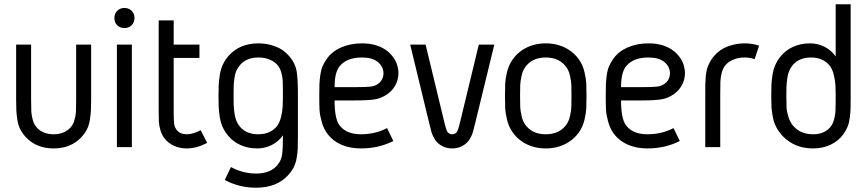

<svg xmlns="http://www.w3.org/2000/svg" viewBox="-20 -686 4040 895"><path d="M55.2 -478H125V-222.2Q125 -183.1 126 -164.6Q127 -146 133.5 -124.3Q140.1 -102.5 153.8 -88.9Q182.6 -60.1 230 -60.1Q277.3 -60.1 306.2 -88.9Q319.8 -102.5 326.4 -124.3Q333 -146 334 -164.6Q335 -183.1 335 -222.2V-478H404.8V-222.2Q404.8 -188 403.8 -170.4Q402.8 -152.8 398.9 -127.2Q395 -101.6 384.8 -82Q374.5 -62.5 357.9 -44.9Q309.1 5.9 230 5.9Q150.9 5.9 102.1 -44.9Q85.4 -62.5 75.2 -82Q64.9 -101.6 61 -127.2Q57.1 -152.8 56.2 -170.4Q55.2 -188 55.2 -222.2Z M526.4 -635.7Q539.6 -648.9 560.1 -648.9Q580.6 -648.9 593.8 -635.7Q606.9 -622.6 606.9 -602.1Q606.9 -581.5 593.8 -568.4Q580.6 -555.2 560.1 -555.2Q539.6 -555.2 526.4 -568.4Q513.2 -581.5 513.2 -602.1Q513.2 -622.6 526.4 -635.7ZM524.9 0V-478H594.7V0Z M789.6 -169.9Q789.6 -125 791.7 -108.9Q793.9 -92.8 803.7 -80.1Q819.8 -60.1 850.6 -60.1Q879.9 -60.1 915.5 -79.1L945.8 -20Q896.5 5.9 850.6 5.9Q818.4 5.9 791.3 -6.3Q764.2 -18.6 747.6 -40Q734.4 -56.6 728 -78.4Q721.7 -100.1 720.7 -116.9Q719.7 -133.8 719.7 -169.9V-590.8H789.6V-478H909.7V-416H789.6Z M1185.5 -418Q1130.4 -418 1100.6 -384.8Q1088.9 -371.6 1082 -356.4Q1075.2 -341.3 1072.5 -319.6Q1069.8 -297.9 1069.3 -283.9Q1068.8 -270 1068.8 -241.2Q1068.8 -213.4 1069.3 -198.5Q1069.8 -183.6 1072.5 -161.6Q1075.2 -139.6 1081.5 -123.8Q1087.9 -107.9 1098.6 -95.2Q1128.9 -60.1 1183.6 -60.1Q1238.3 -60.1 1268.6 -95.2Q1282.7 -111.8 1289.6 -138.9Q1296.4 -166 1297.6 -189.2Q1298.8 -212.4 1298.8 -258.8Q1298.8 -292 1297.9 -309.6Q1296.9 -327.1 1291.3 -347.9Q1285.6 -368.7 1274.4 -381.8Q1260.3 -398.9 1236.6 -408.4Q1212.9 -418 1185.5 -418ZM1185.5 -483.9Q1225.1 -483.9 1263.4 -469.7Q1301.8 -455.6 1328.6 -423.8Q1356 -391.6 1362.3 -356.4Q1368.7 -321.3 1368.7 -249V-44.9Q1368.7 -10.7 1367.9 6.8Q1367.2 24.4 1363 49.6Q1358.9 74.7 1349.1 93.8Q1339.4 112.8 1322.8 130.9Q1269.5 189 1173.8 189Q1094.2 189 1027.8 152.8L1056.6 92.8Q1112.3 123 1173.8 123Q1241.7 123 1274.4 82Q1291 61.5 1294.9 35.4Q1298.8 9.3 1298.8 -44.9V-55.2Q1278.8 -26.4 1247.1 -10.3Q1215.3 5.9 1178.7 5.9Q1135.7 5.9 1100.8 -10Q1065.9 -25.9 1043.5 -53.2Q1027.3 -72.8 1017.6 -94.5Q1007.8 -116.2 1003.9 -143.8Q1000 -171.4 999.3 -189.5Q998.5 -207.5 998.5 -241.2Q998.5 -272.5 999.5 -290.3Q1000.5 -308.1 1004.4 -335.4Q1008.3 -362.8 1018.8 -385Q1029.3 -407.2 1046.4 -426.8Q1097.7 -483.9 1185.5 -483.9Z M1562.5 -102.1Q1593.8 -60.1 1662.1 -60.1Q1729.5 -60.1 1784.2 -88.9L1813.5 -28.8Q1745.6 5.9 1662.1 5.9Q1610.8 5.9 1570.8 -11.7Q1530.8 -29.3 1506.3 -62Q1488.3 -86.4 1479.5 -118.7Q1470.7 -150.9 1469.5 -173.3Q1468.3 -195.8 1468.3 -238.8Q1468.3 -275.9 1469 -293.5Q1469.7 -311 1472.9 -335.2Q1476.1 -359.4 1483.6 -377.2Q1491.2 -395 1504.4 -413.1Q1528.3 -446.8 1571.3 -465.3Q1614.3 -483.9 1667.5 -483.9Q1740.7 -483.9 1787.1 -446.8Q1835.9 -405.8 1837.4 -346.2Q1837.4 -314.9 1823.5 -289.6Q1809.6 -264.2 1787.1 -248Q1758.3 -227.5 1726.3 -222.7Q1694.3 -217.8 1631.3 -217.8H1539.6Q1539.6 -132.8 1562.5 -102.1ZM1767.6 -346.2Q1766.1 -377 1741.2 -397Q1715.8 -418 1667.5 -418Q1597.7 -418 1564.5 -378.9Q1539.6 -350.1 1539.6 -279.8H1631.3Q1685.5 -279.8 1707 -282.2Q1728.5 -284.7 1743.2 -295.9Q1767.6 -314 1767.6 -346.2Z M1963.9 -478 2050.8 -118.2Q2060.1 -78.1 2066.9 -69.8Q2075.2 -60.1 2087.9 -60.1Q2100.6 -60.1 2108.9 -69.8Q2115.7 -78.1 2125 -118.2L2211.9 -478H2284.2L2194.8 -110.8Q2187 -79.6 2184.1 -69.1Q2181.2 -58.6 2172.6 -42.7Q2164.1 -26.9 2150.9 -16.1Q2124 5.9 2087.9 5.9Q2051.8 5.9 2024.9 -16.1Q2011.7 -26.9 2003.2 -42.7Q1994.6 -58.6 1991.7 -69.1Q1988.8 -79.6 1981 -110.8L1892.1 -478ZM2284.2 -478Z M2523.9 -418Q2458.5 -418 2426.3 -370.1Q2416 -354.5 2410.9 -330.8Q2405.8 -307.1 2405 -289.8Q2404.3 -272.5 2404.3 -238.8Q2404.3 -205.6 2405 -188Q2405.8 -170.4 2410.9 -147Q2416 -123.5 2426.3 -107.9Q2458.5 -60.1 2523.9 -60.1Q2589.8 -60.1 2622.1 -107.9Q2632.3 -123.5 2637.5 -147Q2642.6 -170.4 2643.3 -188Q2644 -205.6 2644 -238.8Q2644 -272.5 2643.3 -289.8Q2642.6 -307.1 2637.5 -330.8Q2632.3 -354.5 2622.1 -370.1Q2589.8 -418 2523.9 -418ZM2685.1 -398.9Q2698.7 -376.5 2705.3 -346.9Q2711.9 -317.4 2712.9 -297.1Q2713.9 -276.9 2713.9 -238.8Q2713.9 -201.2 2712.9 -180.9Q2711.9 -160.6 2705.3 -131.1Q2698.7 -101.6 2685.1 -79.1Q2660.6 -39.1 2618.7 -16.6Q2576.7 5.9 2523.9 5.9Q2471.2 5.9 2429.4 -16.6Q2387.7 -39.1 2363.3 -79.1Q2349.6 -101.6 2342.8 -130.9Q2335.9 -160.2 2335 -180.9Q2334 -201.7 2334 -238.8Q2334 -275.9 2335 -296.9Q2335.9 -317.9 2342.8 -347.2Q2349.6 -376.5 2363.3 -398.9Q2387.7 -439 2429.4 -461.4Q2471.2 -483.9 2523.9 -483.9Q2576.7 -483.9 2618.7 -461.4Q2660.6 -439 2685.1 -398.9Z M2897.9 -102.1Q2929.2 -60.1 2997.6 -60.1Q3064.9 -60.1 3119.6 -88.9L3148.9 -28.8Q3081.1 5.9 2997.6 5.9Q2946.3 5.9 2906.2 -11.7Q2866.2 -29.3 2841.8 -62Q2823.7 -86.4 2814.9 -118.7Q2806.2 -150.9 2804.9 -173.3Q2803.7 -195.8 2803.7 -238.8Q2803.7 -275.9 2804.4 -293.5Q2805.2 -311 2808.3 -335.2Q2811.5 -359.4 2819.1 -377.2Q2826.7 -395 2839.8 -413.1Q2863.8 -446.8 2906.7 -465.3Q2949.7 -483.9 3002.9 -483.9Q3076.2 -483.9 3122.6 -446.8Q3171.4 -405.8 3172.9 -346.2Q3172.9 -314.9 3158.9 -289.6Q3145 -264.2 3122.6 -248Q3093.8 -227.5 3061.8 -222.7Q3029.8 -217.8 2966.8 -217.8H2875Q2875 -132.8 2897.9 -102.1ZM3103 -346.2Q3101.6 -377 3076.7 -397Q3051.3 -418 3002.9 -418Q2933.1 -418 2899.9 -378.9Q2875 -350.1 2875 -279.8H2966.8Q3021 -279.8 3042.5 -282.2Q3064 -284.7 3078.6 -295.9Q3103 -314 3103 -346.2Z M3450.2 -483.9Q3487.3 -483.9 3518.6 -473.1L3497.6 -410.2Q3475.1 -418 3450.2 -418Q3422.9 -418 3399.2 -408.4Q3375.5 -398.9 3361.3 -381.8Q3350.1 -368.7 3344.5 -347.2Q3338.9 -325.7 3338.1 -307.1Q3337.4 -288.6 3337.4 -249V0H3267.6V-249Q3267.6 -280.3 3267.8 -294.7Q3268.1 -309.1 3270 -331.1Q3272 -353 3276.1 -366.2Q3280.3 -379.4 3288.1 -394.8Q3295.9 -410.2 3307.6 -423.8Q3334.5 -455.6 3372.8 -469.7Q3411.1 -483.9 3450.2 -483.9Z M3755.4 -483.9Q3792 -483.9 3823.7 -467.8Q3855.5 -451.7 3875.5 -422.9V-666H3945.3V-231.9Q3945.3 -195.8 3944.8 -178.5Q3944.3 -161.1 3941.2 -136.7Q3938 -112.3 3930.7 -94.7Q3923.3 -77.1 3911.1 -60.1Q3889.6 -29.8 3853 -12Q3816.4 5.9 3770.5 5.9Q3686 5.9 3631.3 -48.8Q3611.3 -69.3 3599.1 -92.3Q3586.9 -115.2 3582 -142.8Q3577.1 -170.4 3576.2 -188Q3575.2 -205.6 3575.2 -236.8Q3575.2 -270.5 3575.9 -288.6Q3576.7 -306.6 3580.6 -334.2Q3584.5 -361.8 3594.2 -383.5Q3604 -405.3 3620.1 -424.8Q3642.6 -452.1 3677.5 -468Q3712.4 -483.9 3755.4 -483.9ZM3875.5 -219.2Q3875.5 -265.6 3874.3 -288.8Q3873 -312 3866.2 -339.1Q3859.4 -366.2 3845.2 -382.8Q3814.9 -418 3760.3 -418Q3705.6 -418 3675.3 -382.8Q3664.6 -370.1 3658.2 -354.2Q3651.9 -338.4 3649.2 -316.4Q3646.5 -294.4 3646 -279.5Q3645.5 -264.6 3645.5 -236.8Q3645.5 -202.1 3646.5 -184.3Q3647.5 -166.5 3655.5 -140.1Q3663.6 -113.8 3680.2 -96.2Q3713.4 -60.1 3770.5 -60.1Q3822.3 -60.1 3851.1 -94.2Q3862.3 -107.9 3867.9 -129.2Q3873.5 -150.4 3874.5 -168Q3875.5 -185.5 3875.5 -219.2Z"/></svg>

Font: Gidolinya
Style: Regular
Weight: 400
Version: Version 1.0.3